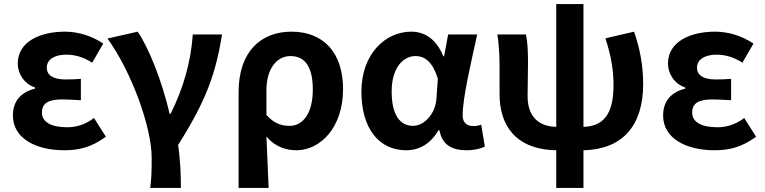

<svg xmlns="http://www.w3.org/2000/svg" viewBox="-20 -731 3792 952"><path d="M299 14C372 14 434 -1 505 -53L446 -146C401 -111 353 -100 314 -100C233 -100 188 -126 188 -173C188 -219 220 -238 287 -238C317 -238 348 -236 381 -234V-340C355 -338 328 -337 305 -337C243 -337 212 -358 212 -396C212 -437 252 -460 309 -460C354 -460 398 -446 437 -420L492 -515C437 -552 369 -574 302 -574C178 -574 68 -524 68 -416C68 -369 97 -316 154 -297V-292C89 -275 44 -235 44 -158C44 -46 156 14 299 14Z M725 201H877C877 138 874 57 863 -12C1006 -238 1050 -370 1081 -560H936C926 -419 887 -289 826 -167H821C783 -331 718 -492 663 -574L513 -540C631 -377 732 -102 732 51C732 124 731 153 725 201Z M1163 201H1312C1308 114 1305 36 1301 -54C1344 -3 1398 14 1450 14C1567 14 1681 -97 1681 -289C1681 -468 1586 -574 1425 -574C1277 -574 1163 -479 1163 -273ZM1417 -107C1379 -107 1341 -116 1301 -161V-283C1301 -391 1353 -453 1420 -453C1496 -453 1531 -394 1531 -287C1531 -165 1479 -107 1417 -107Z M1994 14C2061 14 2115 -19 2154 -85H2159C2172 -14 2219 14 2293 14C2335 14 2365 5 2384 -4L2366 -113C2353 -108 2340 -106 2328 -106C2297 -106 2274 -120 2274 -159C2274 -248 2317 -426 2346 -560H2202L2182 -452H2178C2143 -539 2084 -574 2019 -574C1890 -574 1772 -463 1772 -276C1772 -93 1860 14 1994 14ZM2028 -107C1963 -107 1922 -162 1922 -277C1922 -398 1981 -453 2040 -453C2088 -453 2126 -422 2151 -341L2144 -242C2139 -167 2084 -107 2028 -107Z M2738 201H2873V14C3065 10 3169 -106 3169 -314C3169 -404 3154 -487 3124 -574L2982 -541C3012 -447 3022 -380 3022 -308C3022 -162 2970 -105 2873 -102V-711H2738V-102C2634 -104 2596 -172 2596 -253C2596 -293 2598 -374 2598 -423C2598 -475 2596 -521 2588 -560H2446C2456 -499 2457 -437 2457 -393V-264C2457 -114 2532 10 2738 14Z M3523 14C3596 14 3658 -1 3729 -53L3670 -146C3625 -111 3577 -100 3538 -100C3457 -100 3412 -126 3412 -173C3412 -219 3444 -238 3511 -238C3541 -238 3572 -236 3605 -234V-340C3579 -338 3552 -337 3529 -337C3467 -337 3436 -358 3436 -396C3436 -437 3476 -460 3533 -460C3578 -460 3622 -446 3661 -420L3716 -515C3661 -552 3593 -574 3526 -574C3402 -574 3292 -524 3292 -416C3292 -369 3321 -316 3378 -297V-292C3313 -275 3268 -235 3268 -158C3268 -46 3380 14 3523 14Z"/></svg>

Font: Noto Sans TC
Style: Bold
Weight: 700
Designer: Ryoko NISHIZUKA 西塚涼子 (kana, bopomofo & ideographs); Paul D. Hunt (Latin, Greek & Cyrillic); Sandoll Communications 산돌커뮤니
Foundry: Adobe
Version: Version 2.004;hotconv 1.0.118;makeotfexe 2.5.65603